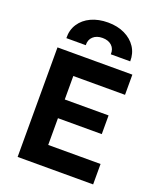

<svg xmlns="http://www.w3.org/2000/svg" viewBox="-168 -1049 964 1153"><g transform="rotate(20 314.0 -472.0)"><path d="M85.5 0V-700H564V-571H233.5V-421H513.5V-301.5H233.5V-130.5H568V0ZM116.5 -770.5Q115 -822.5 140.8 -861.8Q166.5 -901 213.2 -922.8Q260 -944.5 321 -944.5Q381.5 -944.5 427.8 -922.2Q474 -900 499.8 -860.8Q525.5 -821.5 524.5 -770.5H400.5Q402.5 -805 380.5 -825.5Q358.5 -846 321 -846Q283.5 -846 261.2 -825.5Q239 -805 240.5 -770.5Z"/></g></svg>

Font: Geologica Roman SemiBold
Style: Regular
Weight: 600
Designer: Sindre Bremnes, Frode Helland
Foundry: Monokrom Skriftforlag AS
Version: Version 1.010;gftools[0.9.28]